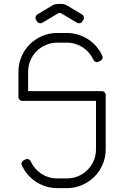

<svg xmlns="http://www.w3.org/2000/svg" viewBox="-20 -970 640 990"><path d="M75 -600V-470C75 -464.3 76.9 -459.6 80.8 -455.8C84.6 -451.9 89.3 -450 95 -450H475V-200C475 -179.3 471.1 -159.8 463.2 -141.5C455.4 -123.2 444.8 -107.2 431.2 -93.8C417.8 -80.2 401.8 -69.6 383.5 -61.8C365.2 -53.9 345.7 -50 325 -50H275C260 -50 245.6 -52.1 231.8 -56.2C217.9 -60.4 205.1 -66.3 193.2 -74C181.4 -81.7 170.9 -90.8 161.8 -101.5C152.6 -112.2 145 -123.8 139 -136.5L138 -138.5C135.7 -143.5 131.9 -147 126.8 -149C121.6 -151 116.5 -150.7 111.5 -148L102.5 -144C97.5 -141.3 94 -137.5 92 -132.5C90 -127.5 90.3 -122.5 93 -117.5L94 -115C102 -98 112.2 -82.4 124.5 -68.2C136.8 -54.1 150.8 -42 166.5 -32C182.2 -22 199.2 -14.2 217.5 -8.5C235.8 -2.8 255 0 275 0H325C352.7 0 378.7 -5.2 403 -15.8C427.3 -26.2 448.5 -40.5 466.5 -58.5C484.5 -76.5 498.8 -97.7 509.2 -122C519.8 -146.3 525 -172.3 525 -200V-480C525 -485.7 523.1 -490.4 519.2 -494.2C515.4 -498.1 510.7 -500 505 -500H125V-600C125 -620.7 128.9 -640.2 136.8 -658.5C144.6 -676.8 155.2 -692.8 168.8 -706.2C182.2 -719.8 198.2 -730.4 216.5 -738.2C234.8 -746.1 254.3 -750 275 -750H325C340 -750 354.4 -747.9 368.2 -743.8C382.1 -739.6 394.8 -733.7 406.5 -726C418.2 -718.3 428.7 -709.2 438 -698.5C447.3 -687.8 455 -676.2 461 -663.5L462 -661.5C464.3 -656.5 468.1 -653 473.2 -651C478.4 -649 483.5 -649.3 488.5 -652L497.5 -656C502.5 -658.7 506 -662.5 508 -667.5C510 -672.5 509.7 -677.5 507 -682.5L506 -685C498 -702 487.8 -717.6 475.5 -731.8C463.2 -745.9 449.2 -758 433.5 -768C417.8 -778 400.8 -785.8 382.5 -791.5C364.2 -797.2 345 -800 325 -800H275C247.3 -800 221.3 -794.8 197 -784.2C172.7 -773.8 151.5 -759.5 133.5 -741.5C115.5 -723.5 101.2 -702.3 90.8 -678C80.2 -653.7 75 -627.7 75 -600ZM403 -895.5 324.5 -942.5 322.5 -943.5 320.5 -944.5C312.5 -948.2 303.2 -950 292.5 -950H282.5C272.2 -950 263 -948.2 255 -944.5L253 -943.5L251 -942.5L172.5 -895.5C167.8 -892.8 164.8 -888.8 163.5 -883.2C162.2 -877.8 162.8 -872.7 165.5 -868L170.5 -859.5C173.5 -854.8 177.7 -851.8 183 -850.5C188.3 -849.2 193.3 -849.8 198 -852.5L277.5 -900C284.2 -904.3 291 -904.3 298 -900L377.5 -852.5C382.2 -849.8 387.2 -849.2 392.5 -850.5C397.8 -851.8 401.8 -854.8 404.5 -859.5L410 -868C412.7 -872.7 413.3 -877.8 412 -883.2C410.7 -888.8 407.7 -892.8 403 -895.5Z"/></svg>

Font: lerotica
Style: Regular
Weight: 400
Designer: defharo
Foundry: deFharo
Version: Version 1.001 2011